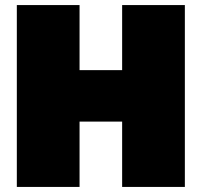

<svg xmlns="http://www.w3.org/2000/svg" viewBox="-20 -733 791 753"><path d="M459 0Q459 -55.5 459 -108.2Q459 -161 459 -229V-474Q459 -545.5 459 -600.5Q459 -655.5 459 -713H705Q705 -655.5 705 -600.5Q705 -545.5 705 -474V-229Q705 -161 705 -108.2Q705 -55.5 705 0ZM46 0Q46 -55.5 46 -108.2Q46 -161 46 -229V-474Q46 -545.5 46 -600.5Q46 -655.5 46 -713H292Q292 -655.5 292 -600.5Q292 -545.5 292 -474V-229Q292 -161 292 -108.2Q292 -55.5 292 0ZM232 -256V-458H522V-256Z"/></svg>

Font: Commissioner Thin Black
Style: Regular
Weight: 900
Version: Version 1.000